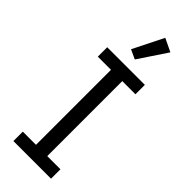

<svg xmlns="http://www.w3.org/2000/svg" viewBox="-305 -980 1010 1010"><g transform="rotate(45 200.0 -474.5)"><path d="M60 0ZM60 0V-70H158V-628H60V-698H340V-628H242V-70H340V0ZM208 -755 156 -779 241 -949 314 -914Z"/></g></svg>

Font: Aneliza
Style: Regular
Weight: 400
Designer: Mike Abbink, Paul van der Laan, Pieter van Rosmalen
Foundry: Bold Monday
Version: Version 3.001;September 8, 2019;FontCreator 11.5.0.2425 64-b